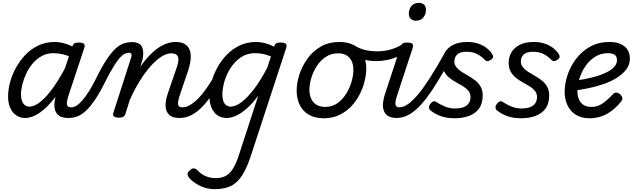

<svg xmlns="http://www.w3.org/2000/svg" viewBox="-20 -815 4479 1354"><path d="M158 17Q122 17 94.5 -1.5Q67 -20 52 -54.5Q37 -89 37 -135Q37 -181 50.5 -233Q64 -285 91.5 -335.5Q119 -386 158.5 -427.5Q198 -469 250 -494Q302 -519 366 -519Q406 -519 449 -504.5Q492 -490 526 -466L510 -397Q463 -423 426.5 -431.5Q390 -440 358 -440Q312 -440 275.5 -420.5Q239 -401 211.5 -368.5Q184 -336 165.5 -297Q147 -258 137.5 -219.5Q128 -181 128 -150Q128 -123 135 -103.5Q142 -84 155.5 -73.5Q169 -63 187 -63Q223 -63 267 -98.5Q311 -134 359 -202.5Q407 -271 456 -368L488 -328Q430 -207 371 -131Q312 -55 258.5 -19Q205 17 158 17ZM463 17Q420 17 398 1.5Q376 -14 368.5 -38.5Q361 -63 364.5 -92.5Q368 -122 377 -149L488 -483Q495 -503 504.5 -509Q514 -515 533 -515Q564 -515 572.5 -505.5Q581 -496 574 -476L465 -147Q448 -96 452 -77Q456 -58 482 -58Q496 -58 502.5 -46.5Q509 -35 507.5 -20.5Q506 -6 495 5.5Q484 17 463 17Z M465 17Q450 17 446 5.5Q442 -6 446.5 -20.5Q451 -35 461 -46.5Q471 -58 483 -58Q500 -58 520 -70.5Q540 -83 561.5 -108Q583 -133 607 -170.5Q631 -208 656 -259Q699 -346 733.5 -397.5Q768 -449 797.5 -475Q827 -501 854.5 -509.5Q882 -518 909 -518Q919 -518 922 -506.5Q925 -495 922 -480.5Q919 -466 910.5 -454.5Q902 -443 888 -443Q876 -443 860.5 -436Q845 -429 826.5 -409Q808 -389 784.5 -351.5Q761 -314 730 -254Q686 -164 649 -110Q612 -56 580 -28.5Q548 -1 520 8Q492 17 465 17Z M1246 17Q1204 17 1182 1.5Q1160 -14 1152.5 -38.5Q1145 -63 1148.5 -92.5Q1152 -122 1161 -149L1228 -344Q1237 -371 1238 -392.5Q1239 -414 1227.5 -426.5Q1216 -439 1187 -439Q1155 -439 1117.5 -415Q1080 -391 1041 -347Q1002 -303 964.5 -242.5Q927 -182 895 -109L864 -11Q860 2 849.5 8.5Q839 15 816 15Q800 15 786.5 8Q773 1 779 -18L906 -413Q910 -426 906.5 -434.5Q903 -443 889 -443Q876 -443 871 -454.5Q866 -466 868.5 -480.5Q871 -495 881.5 -506.5Q892 -518 909 -518Q943 -518 961 -506.5Q979 -495 985 -475.5Q991 -456 990 -433.5Q989 -411 984 -390L969 -344Q998 -386 1028.5 -418.5Q1059 -451 1090.5 -473.5Q1122 -496 1154.5 -507.5Q1187 -519 1220 -519Q1269 -519 1295.5 -495.5Q1322 -472 1325 -427Q1328 -382 1307 -318L1249 -147Q1232 -96 1236 -77Q1240 -58 1267 -58Q1281 -58 1287 -46.5Q1293 -35 1291.5 -20.5Q1290 -6 1278.5 5.5Q1267 17 1246 17Z M1247 17Q1233 17 1226 5.5Q1219 -6 1221 -20.5Q1223 -35 1234 -46.5Q1245 -58 1266 -58Q1292 -58 1320.5 -74.5Q1349 -91 1378 -120.5Q1407 -150 1435.5 -191Q1464 -232 1492 -280Q1499 -294 1512.5 -292.5Q1526 -291 1535 -280.5Q1544 -270 1537 -257Q1503 -190 1468 -138.5Q1433 -87 1397 -52.5Q1361 -18 1324 -0.5Q1287 17 1247 17Z M1494 519Q1445 519 1400.5 500Q1356 481 1323 449Q1304 430 1302.5 415Q1301 400 1321 384Q1337 370 1350 372.5Q1363 375 1378 391Q1402 416 1433.5 428.5Q1465 441 1500 441Q1544 441 1573.5 424.5Q1603 408 1625 371Q1647 334 1667 272L1801 -140Q1761 -86 1721.5 -51Q1682 -16 1646 0.5Q1610 17 1578 17Q1541 17 1514 -1.5Q1487 -20 1472 -54.5Q1457 -89 1457 -135Q1457 -181 1470.5 -233Q1484 -285 1511 -335.5Q1538 -386 1578 -427.5Q1618 -469 1670 -494Q1722 -519 1787 -519Q1817 -519 1849.5 -510.5Q1882 -502 1913 -486L1914 -489Q1919 -505 1929 -510Q1939 -515 1957 -515Q1988 -515 1996.5 -505.5Q2005 -496 1998 -476L1752 275Q1721 372 1685.5 425Q1650 478 1604 498.5Q1558 519 1494 519ZM1606 -63Q1641 -63 1683 -94.5Q1725 -126 1771.5 -187Q1818 -248 1864 -336L1891 -417Q1858 -431 1830.5 -435.5Q1803 -440 1778 -440Q1732 -440 1695.5 -420.5Q1659 -401 1631 -368.5Q1603 -336 1584.5 -297Q1566 -258 1557 -219.5Q1548 -181 1548 -150Q1548 -123 1554.5 -103.5Q1561 -84 1574.5 -73.5Q1588 -63 1606 -63Z M2263 19Q2201 19 2158 -6Q2115 -31 2093.5 -75.5Q2072 -120 2072 -176Q2072 -229 2091 -288.5Q2110 -348 2147.5 -400.5Q2185 -453 2241.5 -486Q2298 -519 2373 -519Q2435 -519 2477.5 -495.5Q2520 -472 2541.5 -429.5Q2563 -387 2563 -331Q2563 -291 2551.5 -243.5Q2540 -196 2516.5 -149.5Q2493 -103 2457 -65Q2421 -27 2372.5 -4Q2324 19 2263 19ZM2273 -61Q2322 -61 2359 -87Q2396 -113 2421 -153.5Q2446 -194 2459 -238.5Q2472 -283 2472 -321Q2472 -360 2459 -386Q2446 -412 2422 -425.5Q2398 -439 2365 -439Q2315 -439 2277 -413.5Q2239 -388 2213.5 -348Q2188 -308 2175 -264Q2162 -220 2162 -183Q2162 -144 2175.5 -116.5Q2189 -89 2214 -75Q2239 -61 2273 -61Z M2632 -384Q2588 -384 2545.5 -395Q2503 -406 2454 -438Q2443 -444 2442 -455.5Q2441 -467 2446.5 -478Q2452 -489 2461.5 -494.5Q2471 -500 2480 -494Q2517 -471 2556.5 -462Q2596 -453 2644 -453Q2673 -453 2705.5 -459Q2738 -465 2769 -477.5Q2800 -490 2822 -507Q2832 -516 2842 -511.5Q2852 -507 2857.5 -496.5Q2863 -486 2862 -473.5Q2861 -461 2851 -454Q2814 -427 2775 -411.5Q2736 -396 2699 -390Q2662 -384 2632 -384Z M2779 17Q2738 17 2715.5 2Q2693 -13 2685.5 -38Q2678 -63 2681.5 -92Q2685 -121 2694 -149L2804 -483Q2811 -503 2820.5 -509Q2830 -515 2849 -515Q2880 -515 2888.5 -505.5Q2897 -496 2890 -476L2782 -147Q2765 -96 2769 -77Q2773 -58 2799 -58Q2813 -58 2819.5 -46.5Q2826 -35 2824.5 -20.5Q2823 -6 2811.5 5.5Q2800 17 2779 17ZM2911 -669Q2891 -669 2877 -682Q2863 -695 2863 -720Q2863 -747 2880.5 -771Q2898 -795 2935 -795Q2956 -795 2970 -782.5Q2984 -770 2984 -744Q2984 -717 2966.5 -693Q2949 -669 2911 -669Z M2776 17Q2762 17 2756 5.5Q2750 -6 2752.5 -20.5Q2755 -35 2765.5 -46.5Q2776 -58 2795 -58Q2825 -58 2858.5 -81.5Q2892 -105 2931.5 -153Q2971 -201 3016.5 -273Q3062 -345 3116 -441Q3124 -457 3138 -453.5Q3152 -450 3161 -436.5Q3170 -423 3162 -409Q3112 -315 3069 -244.5Q3026 -174 2988 -124Q2950 -74 2914.5 -43Q2879 -12 2845 2.5Q2811 17 2776 17Z M3186 19Q3146 19 3114.5 11.5Q3083 4 3059 -8.5Q3035 -21 3016 -36Q3007 -43 3005.5 -55Q3004 -67 3014 -81Q3024 -95 3034.5 -99.5Q3045 -104 3058 -95Q3087 -76 3119.5 -63Q3152 -50 3186 -50Q3224 -50 3248.5 -59Q3273 -68 3285.5 -86.5Q3298 -105 3298 -131Q3298 -156 3283.5 -174Q3269 -192 3246.5 -206Q3224 -220 3198 -234Q3172 -248 3149.5 -266Q3127 -284 3112.5 -310Q3098 -336 3098 -373Q3098 -410 3116 -443Q3134 -476 3173.5 -497.5Q3213 -519 3275 -519Q3320 -519 3355 -506.5Q3390 -494 3413.5 -475Q3437 -456 3449 -437Q3457 -425 3458 -416Q3459 -407 3443 -394Q3430 -385 3420 -384Q3410 -383 3400 -392Q3376 -417 3345.5 -433.5Q3315 -450 3271 -450Q3224 -450 3204 -430.5Q3184 -411 3184 -382Q3184 -359 3198.5 -341Q3213 -323 3235.5 -308.5Q3258 -294 3284 -279.5Q3310 -265 3332.5 -247Q3355 -229 3369.5 -203.5Q3384 -178 3384 -142Q3384 -84 3357.5 -48.5Q3331 -13 3286 3Q3241 19 3186 19Z M3655 19Q3615 19 3583.5 11.5Q3552 4 3528 -8.5Q3504 -21 3485 -36Q3476 -43 3474.5 -55Q3473 -67 3483 -81Q3493 -95 3503.5 -99.5Q3514 -104 3527 -95Q3556 -76 3588.5 -63Q3621 -50 3655 -50Q3693 -50 3717.5 -59Q3742 -68 3754.5 -86.5Q3767 -105 3767 -131Q3767 -156 3752.5 -174Q3738 -192 3715.5 -206Q3693 -220 3667 -234Q3641 -248 3618.5 -266Q3596 -284 3581.5 -310Q3567 -336 3567 -373Q3567 -410 3585 -443Q3603 -476 3642.5 -497.5Q3682 -519 3744 -519Q3789 -519 3824 -506.5Q3859 -494 3882.5 -475Q3906 -456 3918 -437Q3926 -425 3927 -416Q3928 -407 3912 -394Q3899 -385 3889 -384Q3879 -383 3869 -392Q3845 -417 3814.5 -433.5Q3784 -450 3740 -450Q3693 -450 3673 -430.5Q3653 -411 3653 -382Q3653 -359 3667.5 -341Q3682 -323 3704.5 -308.5Q3727 -294 3753 -279.5Q3779 -265 3801.5 -247Q3824 -229 3838.5 -203.5Q3853 -178 3853 -142Q3853 -84 3826.5 -48.5Q3800 -13 3755 3Q3710 19 3655 19Z M4138 19Q4079 19 4040 -6Q4001 -31 3981.5 -73.5Q3962 -116 3962 -168Q3962 -226 3983 -288Q4004 -350 4044 -402Q4084 -454 4142.5 -486.5Q4201 -519 4278 -519Q4325 -519 4357 -504.5Q4389 -490 4405.5 -464Q4422 -438 4422 -401Q4422 -360 4397.5 -327Q4373 -294 4332 -267.5Q4291 -241 4237.5 -222.5Q4184 -204 4125.5 -192Q4067 -180 4008 -174L4020 -245Q4059 -249 4102 -257Q4145 -265 4186 -277Q4227 -289 4260 -306Q4293 -323 4312 -344Q4331 -365 4331 -391Q4331 -417 4314.5 -428.5Q4298 -440 4268 -440Q4217 -440 4176.5 -414.5Q4136 -389 4108.5 -348.5Q4081 -308 4066.5 -261.5Q4052 -215 4052 -173Q4052 -139 4063 -113.5Q4074 -88 4096 -74.5Q4118 -61 4150 -61Q4182 -61 4208 -73.5Q4234 -86 4257 -106.5Q4280 -127 4303 -151Q4316 -165 4331 -161.5Q4346 -158 4356 -147Q4367 -136 4369 -123.5Q4371 -111 4358 -96Q4322 -53 4285 -27.5Q4248 -2 4211.5 8.5Q4175 19 4138 19Z"/></svg>

Font: Playwrite AU VIC
Style: Regular
Weight: 400
Designer: Veronika Burian, José Scaglione
Foundry: TypeTogether
Version: Version 1.002